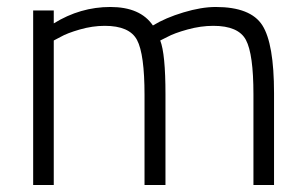

<svg xmlns="http://www.w3.org/2000/svg" viewBox="-20 -530 875 550"><path d="M134 0H75V-500H134V-463Q210 -510 296 -510Q382 -510 418 -457Q454 -479 505.5 -494.5Q557 -510 598 -510Q698 -510 731.5 -457.5Q765 -405 765 -263V0H706V-260Q706 -375 684.5 -415.5Q663 -456 591 -456Q555 -456 517 -445.5Q479 -435 459 -424L439 -414Q454 -376 454 -260V0H394V-258Q394 -375 372.5 -415.5Q351 -456 280 -456Q245 -456 208.5 -445.5Q172 -435 153 -424L134 -414Z"/></svg>

Font: Titillium Web[RUS by Daymarius]
Style: Regular
Weight: 300
Designer: Cyrillization by Daymarius
Foundry: Cyrillization by Daymarius
Version: Version 1.002 September 12, 2018